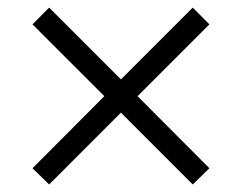

<svg xmlns="http://www.w3.org/2000/svg" viewBox="-20 -539 640 508"><path d="M110 -50.9 66 -93.9 256 -284.5 66 -474.5 110 -518.9 300 -328.9 490 -518.9 534 -474.5 344 -284.5 534 -93.9 490 -50.9 300 -241Z"/></svg>

Font: Nunito Sans 12pt ExtraLight
Style: Regular
Weight: 200
Designer: Vernon Adams
Foundry: Vernon Adams
Version: Version 3.101;gftools[0.9.27]